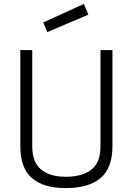

<svg xmlns="http://www.w3.org/2000/svg" viewBox="-20 -953 683 982"><path d="M145 -204Q145 -123 190 -86Q235 -49 316 -49Q402 -49 448 -86Q494 -123 494 -204V-697H555V-204Q555 -94 494.5 -42.5Q434 9 316 9Q203 9 143.5 -42Q84 -93 84 -204V-697H145ZM409 -933 432 -878 222 -789 201 -838Z"/></svg>

Font: Panefresco 250wt
Style: Regular
Weight: 300
Version: Version 1.000